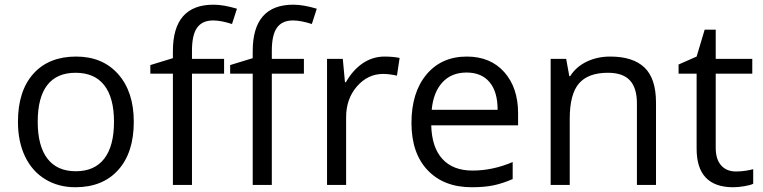

<svg xmlns="http://www.w3.org/2000/svg" viewBox="-20 -785 3238 815"><path d="M547.9 -268.1Q547.9 -137.2 481.9 -63.7Q416 9.8 299.8 9.8Q228 9.8 172.4 -23.9Q116.7 -57.6 86.4 -120.6Q56.2 -183.6 56.2 -268.1Q56.2 -398.9 121.6 -471.9Q187 -544.9 303.2 -544.9Q415.5 -544.9 481.7 -470.2Q547.9 -395.5 547.9 -268.1ZM140.1 -268.1Q140.1 -165.5 181.2 -111.8Q222.2 -58.1 301.8 -58.1Q381.3 -58.1 422.6 -111.6Q463.9 -165 463.9 -268.1Q463.9 -370.1 422.6 -423.1Q381.3 -476.1 300.8 -476.1Q221.2 -476.1 180.7 -423.8Q140.1 -371.6 140.1 -268.1Z M1270 -472.2H1133.8V0H1052.7V-472.2H957V-508.8L1052.7 -538.1V-567.9Q1052.7 -765.1 1225.1 -765.1Q1267.6 -765.1 1324.7 -748L1303.7 -683.1Q1256.8 -698.2 1223.6 -698.2Q1177.7 -698.2 1155.8 -667.7Q1133.8 -637.2 1133.8 -569.8V-535.2H1270ZM931.2 -472.2H794.9V0H713.9V-472.2H618.2V-508.8L713.9 -538.1V-567.9Q713.9 -765.1 886.2 -765.1Q928.7 -765.1 985.8 -748L964.8 -683.1Q918 -698.2 884.8 -698.2Q838.9 -698.2 816.9 -667.7Q794.9 -637.2 794.9 -569.8V-535.2H931.2Z M1612.3 -544.9Q1647.9 -544.9 1676.3 -539.1L1665 -463.9Q1631.8 -471.2 1606.4 -471.2Q1541.5 -471.2 1495.4 -418.5Q1449.2 -365.7 1449.2 -287.1V0H1368.2V-535.2H1435.1L1444.3 -436H1448.2Q1478 -488.3 1520 -516.6Q1562 -544.9 1612.3 -544.9Z M1982.4 9.8Q1863.8 9.8 1795.2 -62.5Q1726.6 -134.8 1726.6 -263.2Q1726.6 -392.6 1790.3 -468.8Q1854 -544.9 1961.4 -544.9Q2062 -544.9 2120.6 -478.8Q2179.2 -412.6 2179.2 -304.2V-252.9H1810.5Q1813 -158.7 1858.2 -109.9Q1903.3 -61 1985.4 -61Q2071.8 -61 2156.2 -97.2V-24.9Q2113.3 -6.3 2075 1.7Q2036.6 9.8 1982.4 9.8ZM1960.4 -477.1Q1896 -477.1 1857.7 -435.1Q1819.3 -393.1 1812.5 -318.8H2092.3Q2092.3 -395.5 2058.1 -436.3Q2023.9 -477.1 1960.4 -477.1Z M2683.6 0V-346.2Q2683.6 -411.6 2653.8 -443.8Q2624 -476.1 2560.5 -476.1Q2476.6 -476.1 2437.5 -430.7Q2398.4 -385.3 2398.4 -280.8V0H2317.4V-535.2H2383.3L2396.5 -461.9H2400.4Q2425.3 -501.5 2470.2 -523.2Q2515.1 -544.9 2570.3 -544.9Q2667 -544.9 2715.8 -498.3Q2764.6 -451.7 2764.6 -349.1V0Z M3104 -57.1Q3125.5 -57.1 3145.5 -60.3Q3165.5 -63.5 3177.2 -66.9V-4.9Q3164.1 1.5 3138.4 5.6Q3112.8 9.8 3092.3 9.8Q2937 9.8 2937 -153.8V-472.2H2860.4V-511.2L2937 -544.9L2971.2 -659.2H3018.1V-535.2H3173.3V-472.2H3018.1V-157.2Q3018.1 -108.9 3041 -83Q3064 -57.1 3104 -57.1Z"/></svg>

Font: Open Sans Y to K
Style: Regular
Weight: 400
Version: Version 1.10